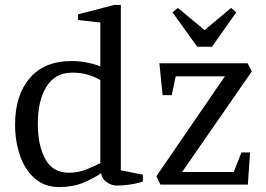

<svg xmlns="http://www.w3.org/2000/svg" viewBox="-20 -747 1077 777"><path d="M219 10Q160 10 120 -25.5Q80 -61 60.5 -119Q41 -177 41 -243Q41 -362 100.5 -431Q160 -500 269 -500Q299 -500 326 -495Q353 -490 369.5 -484.5Q386 -479 386 -478V-656L296 -666V-689L442 -727H469V-58L558 -40V-12Q529 -3 501 0.5Q473 4 452 4Q433 4 413 -9Q393 -22 389 -46Q352 -21 312 -5.5Q272 10 219 10ZM258 -48Q298 -48 332.5 -62.5Q367 -77 386 -87V-423Q362 -437 334.5 -445Q307 -453 272 -453Q204 -453 168.5 -397Q133 -341 133 -246Q133 -158 163.5 -103Q194 -48 258 -48ZM629 0 613 -34 890 -438H691L675 -362H638L625 -491H982L999 -458L717 -51H926L957 -130H992L983 0ZM778 -558 678 -697 700 -715 808 -625 915 -715 936 -697 838 -558Z"/></svg>

Font: Manuale
Style: Regular
Weight: 400
Designer: Eduardo Tunni / Pablo Cosgaya
Foundry: Eduardo Tunni / Pablo Cosgaya
Version: Version 1.002